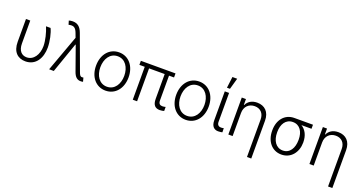

<svg xmlns="http://www.w3.org/2000/svg" viewBox="-42 -1613 5047 2663"><g transform="rotate(20 2481.0 -281.5)"><path d="M83.5 -545.5V-209.9C83.1 -61.1 161.6 9.9 274.5 9.9C429 9.9 503.2 -122.5 503.2 -275.2C503.2 -367.9 476.6 -484.7 446.4 -545.5H379.3C412.6 -467 439.6 -359 440.7 -276.3C440.7 -147 373.2 -48.7 272.4 -48.7C203.5 -49 147 -95.2 147 -208.5L146.7 -545.5Z M1089.1 6.7C1100.9 7.1 1112.9 5.3 1125 2.5L1109.7 -54.3C1104 -53.6 1094.8 -52.2 1089.1 -52.2C1061.8 -52.2 1052.2 -73.9 1038.7 -110.8L850.1 -622.5C821 -701.7 776.6 -736.9 705.6 -737.2C681.5 -737.2 659.8 -732.6 648.8 -728.3L665.8 -672.2C735.8 -688.6 767.8 -672.2 795.8 -597.7L818.9 -535.5L623.6 0H692.5L848.4 -446.4H853.7L980.1 -90.9C1004.6 -21.7 1039.8 6.7 1089.1 6.7Z M1457.7 11.4C1599.1 11.4 1697.8 -104 1697.8 -270.2C1697.8 -437.5 1599.1 -552.9 1457.7 -552.9C1316.4 -552.9 1217.7 -437.5 1217.7 -270.2C1217.7 -104 1316.4 11.4 1457.7 11.4ZM1457.7 -46.5C1344.5 -46.5 1281.2 -148.1 1281.2 -270.2C1281.2 -392.4 1344.5 -495.4 1457.7 -495.4C1571 -495.4 1634.2 -392.4 1634.2 -270.2C1634.2 -148.1 1571 -46.5 1457.7 -46.5Z M2290.5 -545.5H1779.1V-485.8H1858.3V0H1921.9V-485.8H2152.7V-119.7C2152.7 -26.6 2193.5 7.5 2257.1 7.5C2284.8 7.5 2305.4 2.1 2321 -2.5V-62.1C2308.9 -58.2 2292.3 -55 2277 -55C2242.5 -55 2216.3 -66.4 2216.3 -122.2V-485.8H2290.5Z M2641 11.4C2782.3 11.4 2881 -104 2881 -270.2C2881 -437.5 2782.3 -552.9 2641 -552.9C2499.6 -552.9 2400.9 -437.5 2400.9 -270.2C2400.9 -104 2499.6 11.4 2641 11.4ZM2641 -46.5C2527.7 -46.5 2464.5 -148.1 2464.5 -270.2C2464.5 -392.4 2527.7 -495.4 2641 -495.4C2754.3 -495.4 2817.5 -392.4 2817.5 -270.2C2817.5 -148.1 2754.3 -46.5 2641 -46.5Z M3017.8 -545.5V-118.3C3017.8 -30.2 3060.7 7.1 3119.3 7.1C3150.2 7.1 3170.8 2.5 3180.8 -0.4L3179.3 -61.1C3174 -58.9 3156.2 -55.4 3139.2 -55.4C3109.7 -55.4 3081.3 -70.3 3081.3 -118.3V-545.5ZM3028.8 -603.3H3073.2L3119.7 -768.5H3049.4Z M3332 -340.9C3332 -436.1 3395.2 -494.7 3480.5 -494.7C3564.6 -494.7 3618.3 -438.6 3618.3 -349.4V204.5H3681.5V-353.3C3681.5 -482.6 3606.9 -552.6 3496.4 -552.6C3416.5 -552.6 3361.5 -515.6 3335.9 -459.9H3330.3V-545.5H3268.8V0H3332Z M3821.7 -258.2C3821.7 -104.8 3910.9 10.3 4052.9 10.3C4195 10.3 4283 -108 4283 -247.5V-255C4283 -351.2 4245 -428.3 4176.5 -469.1H4325.6V-528.8H4051.8C3909.4 -528.8 3821.7 -415.8 3821.7 -266.3ZM3894.5 -266.3C3894.5 -378.9 3947.4 -469.1 4052.9 -469.1C4158 -469.1 4209.9 -379.3 4209.9 -268.1V-259.9C4209.9 -142.4 4155.9 -49.4 4052.9 -49.4C3948.9 -49.4 3894.5 -142 3894.5 -258.2Z M4528.8 -340.9C4528.8 -436.1 4592 -494.7 4677.2 -494.7C4761.4 -494.7 4815 -438.6 4815 -349.4V204.5H4878.2V-353.3C4878.2 -482.6 4803.6 -552.6 4693.2 -552.6C4613.3 -552.6 4558.2 -515.6 4532.7 -459.9H4527V-545.5H4465.6V0H4528.8Z"/></g></svg>

Font: Karasuma Gothic
Style: Light
Weight: 300
Designer: Rasmus Andersson / Ryoko Nishizuka
Foundry: rsms
Version: Version 1.00